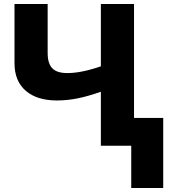

<svg xmlns="http://www.w3.org/2000/svg" viewBox="-20 -734 861 967"><path d="M655 -140H802V213H641V0H488V-272Q423 -249 370.5 -238.5Q318 -228 267 -228Q166 -228 109.5 -277Q53 -326 53 -416V-714H220V-467Q220 -415 243 -390.5Q266 -366 319 -366Q390 -366 488 -400V-714H655Z"/></svg>

Font: Noto Sans UI ExtraBold
Style: Regular
Weight: 800
Designer: Monotype Design Team
Foundry: Monotype Imaging Inc.
Version: Version 1.001